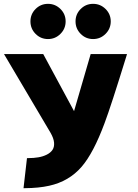

<svg xmlns="http://www.w3.org/2000/svg" viewBox="-20 -984 722 1004"><path d="M166 -806.9Q139.2 -834 139.2 -872.1Q139.2 -910.2 166 -937Q192.9 -963.9 231 -963.9Q269 -963.9 296.1 -937Q323.2 -910.2 323.2 -872.1Q323.2 -834 296.1 -806.9Q269 -779.8 231 -779.8Q192.9 -779.8 166 -806.9ZM401.9 -806.9Q375 -834 375 -872.1Q375 -910.2 401.9 -937Q428.7 -963.9 466.8 -963.9Q504.9 -963.9 532 -937Q559.1 -910.2 559.1 -872.1Q559.1 -834 532 -806.9Q504.9 -779.8 466.8 -779.8Q428.7 -779.8 401.9 -806.9ZM1 -701.2H206.1L367.2 -402.8L454.1 -701.2H644L641.1 -690.9Q560.1 -428.2 526.9 -340.3Q468.8 -183.6 406.7 -111.8Q340.8 -35.6 237.3 -12.7Q183.1 -0.5 110.8 0H103L121.1 -157.2H127.9Q156.7 -157.2 180.9 -161.4Q205.1 -165.5 224.9 -175.5Q244.6 -185.5 254.6 -200.4Q264.6 -215.3 262.7 -238.3Q260.7 -261.2 244.1 -290Z"/></svg>

Font: Hussar Preview
Style: Bold
Weight: 700
Foundry: Cannot Into Space Fonts, PlusOne Fonts
Version: Version 2.29RC2 "Millennial"